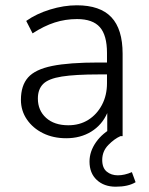

<svg xmlns="http://www.w3.org/2000/svg" viewBox="-20 -514 562 725"><path d="M230 8Q181 8 142.5 -11Q104 -30 81.5 -63Q59 -96 59 -137Q59 -191 86 -221.5Q113 -252 177 -265Q241 -278 353 -278H384V-314Q384 -381 357 -411.5Q330 -442 271 -442Q227 -442 186.5 -429Q146 -416 103 -388L79 -435Q117 -462 169 -478Q221 -494 270 -494Q358 -494 400.5 -449Q443 -404 443 -311V0H385V-87Q365 -42 324.5 -17Q284 8 230 8ZM238 -41Q281 -41 313.5 -61.5Q346 -82 365 -118Q384 -154 384 -200V-233H354Q264 -233 213.5 -225Q163 -217 143 -197Q123 -177 123 -142Q123 -97 154 -69Q185 -41 238 -41ZM417 191Q373 191 345.5 165.5Q318 140 318 96Q318 58 342.5 23Q367 -12 410 -34L435 0Q412 10 389 33.5Q366 57 366 90Q366 120 383 134Q400 148 425 148Q450 148 478 136L492 174Q464 191 417 191Z"/></svg>

Font: Nunito Sans Light
Style: Regular
Weight: 300
Designer: Vernon Adams
Foundry: Vernon Adams
Version: Version 3.101; ttfautohint (v1.8.4.7-5d5b);gftools[0.9.27]